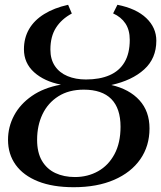

<svg xmlns="http://www.w3.org/2000/svg" viewBox="-20 -771 674 802"><path d="M288 11Q200 11 138.8 -13.5Q77.5 -38 45.5 -82.5Q13.5 -127 13.5 -187Q13.5 -241 38.8 -288.5Q64 -336 113.2 -370.2Q162.5 -404.5 234.5 -417.5Q165 -431 122.5 -469.2Q80 -507.5 80 -565Q80 -612.5 101.5 -649.5Q123 -686.5 164.5 -712.2Q206 -738 264.5 -751L280 -714.5Q237 -691.5 213.8 -655Q190.5 -618.5 190.5 -564Q190.5 -523 209.5 -495Q228.5 -467 262.2 -453Q296 -439 339 -439Q396.5 -439 437.5 -456.8Q478.5 -474.5 500.2 -511.2Q522 -548 522 -604.5Q522 -645.5 504 -672.8Q486 -700 452.5 -715L470.5 -751Q549 -735.5 591 -695.5Q633 -655.5 633 -601Q633 -527 582.2 -481Q531.5 -435 445 -416Q520.5 -398.5 562.5 -352.2Q604.5 -306 604.5 -234.5Q604.5 -161 566 -105.8Q527.5 -50.5 456.5 -19.8Q385.5 11 288 11ZM293 -31.5Q346.5 -31.5 389.8 -55.8Q433 -80 458.2 -127Q483.5 -174 483.5 -241.5Q483.5 -318.5 444.8 -357.5Q406 -396.5 330 -396.5Q267.5 -396.5 223.8 -368.8Q180 -341 157.5 -293.8Q135 -246.5 135 -187Q135 -134 155.2 -99.5Q175.5 -65 211.2 -48.2Q247 -31.5 293 -31.5Z"/></svg>

Font: Merriweather 72pt Medium
Style: Italic
Weight: 500
Italic angle: -7.8°
Version: Version 2.101